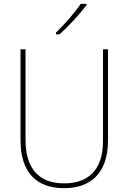

<svg xmlns="http://www.w3.org/2000/svg" viewBox="-20 -971 669 1001"><path d="M431 -944V-951H401C370 -905 317 -845 272 -801V-792H290C338 -834 396 -898 431 -944ZM543 -239V-714H517V-236C517 -81 436 -15 315 -15C187 -15 113 -87 113 -243V-714H87V-240C87 -73 169 10 314 10C447 10 543 -62 543 -239Z"/></svg>

Font: Noto Sans Hebrew SemiCondensed Thin
Style: Regular
Weight: 100
Width: 4
Designer: Monotype Design Team
Foundry: Monotype Imaging Inc.
Version: Version 2.004